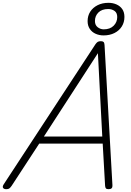

<svg xmlns="http://www.w3.org/2000/svg" viewBox="-65 -1327 930 1361"><path d="M-21 14Q-37 14 -43 5Q-49 -4 -39 -20L612 -1014Q620 -1025 627.5 -1030Q635 -1035 650 -1035Q663 -1035 669 -1029.5Q675 -1024 676 -1008L732 -14Q733 0 726.5 7Q720 14 705 14Q691 14 686 8.5Q681 3 680 -10L663 -309H213L17 -9Q7 5 0 9.5Q-7 14 -21 14ZM246 -359H660L629 -950ZM669 -1076Q639 -1076 613 -1087.5Q587 -1099 571.5 -1122Q556 -1145 556 -1177Q556 -1215 574.5 -1244Q593 -1273 626.5 -1290Q660 -1307 704 -1307Q735 -1307 761 -1295.5Q787 -1284 802 -1262Q817 -1240 817 -1207Q817 -1169 798.5 -1139.5Q780 -1110 746.5 -1093Q713 -1076 669 -1076ZM670 -1119Q715 -1119 740.5 -1144.5Q766 -1170 766 -1206Q766 -1236 747 -1249.5Q728 -1263 702 -1263Q657 -1263 632.5 -1238.5Q608 -1214 608 -1178Q608 -1149 627.5 -1134Q647 -1119 670 -1119Z"/></svg>

Font: Playwrite CO ExtraLight
Style: Regular
Weight: 250
Version: Version 1.002